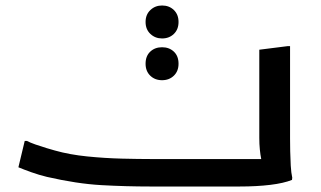

<svg xmlns="http://www.w3.org/2000/svg" viewBox="-20 -679 1168 699"><path d="M70 -166H78Q89 -160 109 -153Q129 -146 149 -140Q169 -134 180 -131Q233 -116 297.5 -109.5Q362 -103 423.5 -101.5Q485 -100 528 -100H931Q928 -115 926 -134.5Q924 -154 924 -177V-498L1027 -511H1036V-175Q1036 -155 1036.5 -128.5Q1037 -102 1038.5 -76Q1040 -50 1044 -32L1043 -24Q1013 -12 964 -6Q915 0 852 0H528Q438 0 349 -5Q260 -10 151 -35Q122 -42 94 -52Q66 -62 47 -70ZM570 -539Q545 -539 527.5 -555.5Q510 -572 510 -599Q510 -626 527.5 -642.5Q545 -659 570 -659Q596 -659 613 -642.5Q630 -626 630 -599Q630 -572 613 -555.5Q596 -539 570 -539ZM570 -387Q544 -387 527 -403.5Q510 -420 510 -447Q510 -475 527 -491Q544 -507 570 -507Q596 -507 613 -491Q630 -475 630 -447Q630 -420 613 -403.5Q596 -387 570 -387Z"/></svg>

Font: Kufam Medium
Style: Regular
Weight: 500
Designer: Wael Morcos, Artur Schmal
Foundry: Original Type
Version: Version 1.300; ttfautohint (v1.8.3)